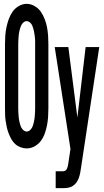

<svg xmlns="http://www.w3.org/2000/svg" viewBox="-20 -765 540 1000"><path d="M119 8Q103 8 87 2Q71 -4 59 -15Q47 -26 39 -40.5Q31 -55 25 -70.5Q19 -86 15.5 -102Q12 -118 9.5 -134.5Q7 -151 6.5 -167.5Q6 -184 6 -200V-535Q6 -557 7.5 -579Q9 -601 13.5 -622.5Q18 -644 25.5 -665Q33 -686 45.5 -704Q58 -722 78 -733.5Q98 -745 119 -745Q140 -745 160 -733.5Q180 -722 192.5 -704Q205 -686 213 -665Q221 -644 225 -622.5Q229 -601 230.5 -579Q232 -557 232 -535V-200Q232 -178 230.5 -156Q229 -134 225 -113Q221 -92 213.5 -70.5Q206 -49 193 -31.5Q180 -14 160.5 -3Q141 8 119 8ZM119 -80Q128 -80 135 -86Q142 -92 146 -99Q150 -106 152.5 -114.5Q155 -123 157 -131.5Q159 -140 160 -148.5Q161 -157 161.5 -165.5Q162 -174 162.5 -182.5Q163 -191 163 -200V-535Q163 -542 163 -549Q163 -556 162.5 -563Q162 -570 161 -576.5Q160 -583 159 -590Q158 -597 156.5 -604Q155 -611 153 -617.5Q151 -624 148.5 -630.5Q146 -637 141.5 -642.5Q137 -648 131 -651.5Q125 -655 118 -655Q110 -655 103 -649Q96 -643 92 -635.5Q88 -628 85.5 -620Q83 -612 81 -603.5Q79 -595 78 -586.5Q77 -578 76.5 -569.5Q76 -561 75.5 -552.5Q75 -544 75 -535V-200Q75 -191 75.5 -182.5Q76 -174 76.5 -165.5Q77 -157 78 -148.5Q79 -140 81 -131.5Q83 -123 85.5 -114.5Q88 -106 92 -99Q96 -92 103 -86Q110 -80 119 -80ZM270 215V127H308Q314 127 319.5 124Q325 121 328 115Q331 109 332.5 103Q334 97 335 91L347 11L265 -520H336L383 -153L426 -520H497L402 109Q400 123 397.5 136Q395 149 390.5 161.5Q386 174 378.5 185Q371 196 359 203.5Q347 211 334 213Q321 215 308 215Z"/></svg>

Font: Zed Mono Semibold
Style: Regular
Weight: 600
Monospace: yes
Designer: Belleve Invis
Foundry: Belleve Invis
Version: Version 1.0.0; ttfautohint (v1.8.4)